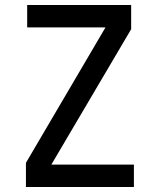

<svg xmlns="http://www.w3.org/2000/svg" viewBox="-20 -750 640 770"><path d="M84 0H517V-90H186L506 -633V-730H89V-640H403L84 -97Z"/></svg>

Font: JetBrains Mono Medium
Style: Regular
Weight: 436
Monospace: yes
Designer: Philipp Nurullin, Konstantin Bulenkov
Foundry: JetBrains
Version: Version 2.305